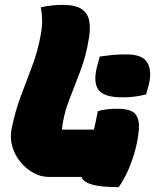

<svg xmlns="http://www.w3.org/2000/svg" viewBox="-20 -729 640 791"><path d="M391 -496Q418 -500 444 -502.5Q470 -505 501 -505Q567 -505 587 -471Q607 -437 593 -380L582 -340Q556 -334 535 -331Q514 -328 485 -328Q409 -328 386 -358.5Q363 -389 380 -456ZM182 0Q148 0 117.5 -17Q87 -34 64 -62Q41 -90 31 -124.5Q21 -159 27 -194Q41 -266 64.5 -329.5Q88 -393 112 -455.5Q136 -518 148 -587Q154 -618 153.5 -646.5Q153 -675 148 -699Q171 -704 194 -706.5Q217 -709 238 -709Q293 -709 318 -690.5Q343 -672 348 -641Q353 -610 346 -570Q335 -499 310.5 -435.5Q286 -372 263.5 -313Q241 -254 235 -195H367Q371 -212 375 -231Q379 -250 383 -271Q416 -281 462 -281Q518 -281 536.5 -260.5Q555 -240 552 -196Q549 -156 537.5 -112.5Q526 -69 508.5 -29Q491 11 469 42Q397 42 360 31.5Q323 21 316 0Z"/></svg>

Font: Recursive Mn Csl St Blk
Style: Italic
Weight: 900
Italic angle: -15°
Monospace: yes
Version: Version 1.079;hotconv 1.0.112;makeotfexe 2.5.65598; ttfautoh